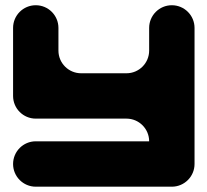

<svg xmlns="http://www.w3.org/2000/svg" viewBox="-20 -714 793 734"><path d="M116.7 -173.8C68.8 -173.8 30 -134.9 30 -87C30 -39.2 68.8 -0.3 116.7 -0.3H636.9C684.8 -0.3 723.7 -39.2 723.7 -87V-607.3C723.7 -655.2 684.8 -694 636.9 -694C589.1 -694 550.2 -655.2 550.2 -607.3V-520.6C550.2 -472.7 511.4 -433.9 463.5 -433.9H290.1C242.2 -433.9 203.4 -472.7 203.4 -520.6V-607.3C203.4 -655.2 164.6 -694 116.7 -694C68.8 -694 30 -655.2 30 -607.3V-347.2C30 -299.3 68.8 -260.5 116.7 -260.5H463.5C511.4 -260.5 550.2 -221.6 550.2 -173.8H463.5Z"/></svg>

Font: OpenLukyanov
Style: Regular
Weight: 400
Designer: Michail Lukyanov
Foundry: book-let.ru
Version: Version 2.1